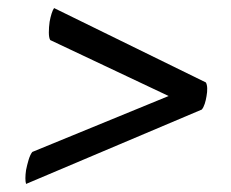

<svg xmlns="http://www.w3.org/2000/svg" viewBox="-20 -527 572 476"><path d="M44.6 -71Q41.3 -82.2 44.6 -105.4Q47.1 -117.9 50.9 -130.7Q54.8 -143.6 60.1 -150.3L451.8 -311L444.6 -267L104.5 -427.7Q101.1 -433.5 101.1 -446.5Q101.1 -459.5 103 -473Q105 -484.1 107.9 -493.3Q110.8 -502.5 114.1 -507L490.4 -322.6Q493.4 -317.2 493.7 -308.2Q494 -299.3 492 -288.5Q490.5 -278.8 487.6 -269.8Q484.7 -260.8 480.3 -255.4Z"/></svg>

Font: Petrona
Style: Italic
Weight: 400
Italic angle: -9°
Designer: Ringo R. Seeber
Foundry: Ringo R. Seeber
Version: Version 2.001; ttfautohint (v1.8.3)